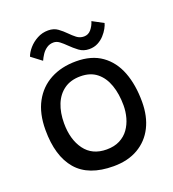

<svg xmlns="http://www.w3.org/2000/svg" viewBox="-135 -830 855 948"><g transform="rotate(-20 293.0 -355.5)"><path d="M300.5 15.5Q169.5 15.5 107 -57.5Q44.5 -130.5 44.5 -267.5Q44.5 -354 76.8 -413.5Q109 -473 166.8 -504Q224.5 -535 301.5 -535Q383 -535 436 -497.2Q489 -459.5 514.8 -392.2Q540.5 -325 540.5 -236Q540.5 -159.5 512 -103.2Q483.5 -47 429.8 -15.8Q376 15.5 300.5 15.5ZM296.5 -74Q337 -74 366 -89Q395 -104 413 -129.2Q431 -154.5 439.8 -186Q448.5 -217.5 448.5 -250.5Q448.5 -310.5 432 -357.5Q415.5 -404.5 382 -431.2Q348.5 -458 296.5 -458Q245.5 -458 211 -433.5Q176.5 -409 159.2 -366Q142 -323 142 -267.5Q142 -182 181.5 -128Q221 -74 296.5 -74ZM96.5 -634Q104 -655 122.2 -676Q140.5 -697 166.8 -711.2Q193 -725.5 224.5 -725.5Q254 -725.5 274.5 -710.5Q295 -695.5 312 -678Q327.5 -662 344 -649.2Q360.5 -636.5 382 -636.5Q404.5 -636.5 419.5 -654.2Q434.5 -672 441.5 -695.5L499.5 -664.5Q497 -653.5 488.2 -637.5Q479.5 -621.5 465.2 -605.8Q451 -590 431 -579.5Q411 -569 385.5 -569Q355 -569 332.5 -586Q310 -603 291 -622Q275.5 -637.5 260.5 -649Q245.5 -660.5 229 -660.5Q209 -660.5 193.5 -650Q178 -639.5 167.5 -623.8Q157 -608 150.5 -593Z"/></g></svg>

Font: Grandstander Thin
Style: Regular
Weight: 400
Version: Version 1.200